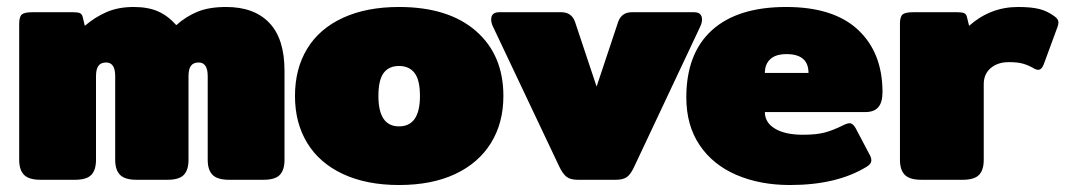

<svg xmlns="http://www.w3.org/2000/svg" viewBox="-20 -515 3052 550"><path d="M35 -57V-447Q35 -467 42.5 -473.5Q50 -480 73 -480H189Q202 -480 208.5 -477.5Q215 -475 217 -466L223 -441Q252 -466 285.5 -480.5Q319 -495 363 -495Q404 -495 432.5 -482.5Q461 -470 485 -443Q513 -468 546 -481.5Q579 -495 628 -495Q708 -495 751.5 -449.5Q795 -404 795 -312V-57Q795 -28 781.5 -14Q768 0 735 0H636Q603 0 589 -14Q575 -28 575 -57V-297Q575 -336 549 -336Q534 -336 527 -326.5Q520 -317 520 -297V-57Q520 -28 506.5 -14Q493 0 460 0H371Q338 0 324 -14Q310 -28 310 -57V-297Q310 -336 284 -336Q269 -336 262 -326.5Q255 -317 255 -297V-57Q255 -28 241.5 -14Q228 0 195 0H96Q63 0 49 -14Q35 -28 35 -57Z M825 -240Q825 -318 860 -375.5Q895 -433 962.5 -464Q1030 -495 1123 -495Q1264 -495 1343 -426.5Q1422 -358 1422 -240Q1422 -163 1386.5 -105.5Q1351 -48 1284 -16.5Q1217 15 1123 15Q1030 15 962.5 -16.5Q895 -48 860 -105.5Q825 -163 825 -240ZM1183 -240Q1183 -286 1167.5 -306Q1152 -326 1123 -326Q1094 -326 1079 -306Q1064 -286 1064 -240Q1064 -153 1123 -153Q1183 -153 1183 -240Z M1582 -38 1393 -437Q1387 -449 1387 -459Q1387 -480 1410 -480H1588Q1617 -480 1627 -453L1689 -267L1751 -453Q1761 -480 1790 -480H1968Q1991 -480 1991 -459Q1991 -449 1985 -437L1797 -38Q1787 -16 1776 -8Q1765 0 1744 0H1635Q1614 0 1603 -8.5Q1592 -17 1582 -38Z M1946 -236Q1946 -362 2019.5 -428.5Q2093 -495 2232 -495Q2368 -495 2438 -429.5Q2508 -364 2508 -251Q2508 -222 2496 -208Q2484 -194 2459 -194H2171Q2171 -164 2200 -146.5Q2229 -129 2280 -129Q2319 -129 2343 -135.5Q2367 -142 2395 -156Q2407 -162 2414 -162Q2423 -162 2431 -148L2470 -74Q2476 -64 2476 -56Q2476 -45 2462 -37Q2377 15 2243 15Q2157 15 2089.5 -14Q2022 -43 1984 -99.5Q1946 -156 1946 -236ZM2296 -306Q2296 -360 2233 -360Q2202 -360 2186.5 -345.5Q2171 -331 2171 -306Z M2558 -57V-447Q2558 -467 2565.5 -473.5Q2573 -480 2596 -480H2722Q2735 -480 2741.5 -477.5Q2748 -475 2750 -466L2756 -441Q2817 -495 2896 -495Q2935 -495 2958 -489Q2981 -483 3001 -468Q3012 -460 3012 -451Q3012 -445 3009 -437L2970 -331Q2964 -315 2954 -315Q2948 -315 2940 -320Q2924 -329 2909 -333Q2894 -337 2870 -337Q2838 -337 2818 -320Q2798 -303 2798 -274V-57Q2798 -28 2784.5 -14Q2771 0 2738 0H2619Q2586 0 2572 -14Q2558 -28 2558 -57Z"/></svg>

Font: Mitr
Style: Bold
Weight: 700
Designer: Thanarat Vachiruckul
Foundry: Cadson Demak
Version: Version 1.003